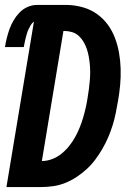

<svg xmlns="http://www.w3.org/2000/svg" viewBox="-25 -755 545 775"><path d="M1 0 112 -668Q104 -662 99 -653.5Q94 -645 90 -636.5Q86 -628 83.5 -619Q81 -610 78.5 -601Q76 -592 74.5 -583Q73 -574 71 -565H-5Q-2 -583 2.5 -601.5Q7 -620 13.5 -638Q20 -656 30 -673Q40 -690 54 -704.5Q68 -719 86.5 -727Q105 -735 123 -735H248Q281 -734 311.5 -725Q342 -716 367 -698Q392 -680 410 -655.5Q428 -631 439 -602Q450 -573 455.5 -541.5Q461 -510 462 -477.5Q463 -445 460 -412Q457 -379 451 -346Q447 -322 442 -297.5Q437 -273 429.5 -249Q422 -225 412 -201.5Q402 -178 389 -155.5Q376 -133 360.5 -112Q345 -91 325.5 -73Q306 -55 284 -40.5Q262 -26 238 -16.5Q214 -7 189.5 -3.5Q165 0 141 0ZM144 -105Q164 -105 184.5 -112.5Q205 -120 222.5 -134Q240 -148 254 -165.5Q268 -183 278.5 -202Q289 -221 297 -241Q305 -261 311 -281.5Q317 -302 321.5 -322.5Q326 -343 329 -363Q332 -380 334 -396.5Q336 -413 337.5 -430Q339 -447 339 -463.5Q339 -480 337.5 -496Q336 -512 333 -528Q330 -544 325 -558.5Q320 -573 312 -586.5Q304 -600 292.5 -610.5Q281 -621 265.5 -625.5Q250 -630 234 -630H231Z"/></svg>

Font: Iosevka SS04 Extrabold
Style: Italic
Weight: 800
Italic angle: -9°
Monospace: yes
Designer: Belleve Invis
Foundry: Belleve Invis
Version: Version 19.0.0; ttfautohint (v1.8.4)